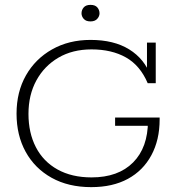

<svg xmlns="http://www.w3.org/2000/svg" viewBox="-20 -758 734 789"><path d="M355 11Q261 11 192 -27.5Q123 -66 85.5 -134Q48 -202 48 -291Q48 -380 86.5 -448Q125 -516 194 -555Q263 -594 352 -594Q448 -594 511 -555Q574 -516 600 -445L584 -449V-583H620V-416H587Q556 -489 497.5 -522Q439 -555 356 -555Q278 -555 220 -521Q162 -487 129.5 -427.5Q97 -368 97 -290Q97 -212 127.5 -153Q158 -94 216.5 -61.5Q275 -29 356 -29Q466 -29 527 -90.5Q588 -152 588 -261L606 -241H453V-275H636V-267Q636 -183 602 -120Q568 -57 505.5 -23Q443 11 355 11ZM352 -670Q333 -670 324 -680.5Q315 -691 315 -703Q315 -717 324 -727.5Q333 -738 352 -738Q371 -738 380 -727.5Q389 -717 389 -703Q389 -691 379.5 -680.5Q370 -670 352 -670Z"/></svg>

Font: Rokkitt ExtraLight
Style: Regular
Weight: 250
Version: Version 3.103